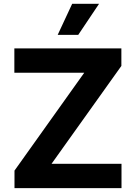

<svg xmlns="http://www.w3.org/2000/svg" viewBox="-20 -979 707 999"><path d="M55.4 0V-91.3L418.3 -600.5H54.7V-727.3H611.5V-636L248.2 -126.8H612.2V0ZM280.2 -797.6 355.5 -959.2H495.4L387.1 -797.6Z"/></svg>

Font: Inter P
Style: Bold
Weight: 700
Designer: Rasmus Andersson
Foundry: rsms
Version: Version 3.018;git-588b23468